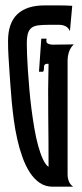

<svg xmlns="http://www.w3.org/2000/svg" viewBox="-20 -704 311 724"><path d="M178.2 0Q150.9 0 129.6 -14.6Q108.4 -29.3 92.5 -53.7Q76.7 -78.1 64.9 -110.6Q53.2 -143.1 45.2 -178.7Q37.1 -214.4 32.2 -251.2Q27.3 -288.1 24.2 -321.3Q21 -354.5 19.3 -382.3Q17.6 -410.2 16.1 -427.7Q14.2 -458 12.2 -488Q10.3 -518.1 10.3 -548.8Q10.3 -617.2 45.4 -650.4Q80.6 -683.6 147.5 -683.6H203.6Q229 -683.6 252.4 -682.1L243.7 -586.4Q238.3 -599.6 227.3 -605Q216.3 -610.4 203.6 -610.4H163.1Q140.1 -610.4 124.3 -608.4Q108.4 -606.4 98.9 -599.1Q89.4 -591.8 85.2 -577.6Q81.1 -563.5 81.1 -539.1Q81.1 -523.9 82 -497.8Q83 -471.7 85.2 -438.7Q87.4 -405.8 90.6 -368.4Q93.8 -331.1 98.6 -293.5Q103.5 -255.9 109.6 -220Q115.7 -184.1 123.8 -154.8Q131.8 -125.5 141.6 -104.2Q151.4 -83 163.1 -74.7Q163.1 -172.4 161.9 -269Q160.6 -365.7 163.1 -463.4Q156.2 -464.4 151.1 -461.9Q146 -459.5 146 -451.7Q146 -447.3 145.5 -442.4Q145 -437.5 142.6 -433.6H127L135.7 -558.1H155.8Q152.3 -543.9 160.2 -539.8Q168 -535.6 180.2 -535.6Q199.7 -535.6 219 -536.1Q238.3 -536.6 258.3 -536.6Q245.6 -524.9 240.2 -508.5Q234.9 -492.2 234.9 -475.1V-46.4Q234.9 -33.2 239.5 -20.8Q244.1 -8.3 255.9 0Z"/></svg>

Font: XAYAX
Style: Regular
Weight: 400
Designer: Peter Wiegel
Foundry: Peter Wiegel
Version: Version 1.000 2009 initial release